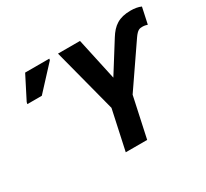

<svg xmlns="http://www.w3.org/2000/svg" viewBox="-144 -935 1230 1149"><g transform="rotate(-30 471.0 -360.0)"><path d="M422 0H570L630 -278L824 -561C851 -600 865 -601 885 -601C899 -601 911 -597 918 -595L942 -707C922 -716 897 -720 871 -720C789 -720 747 -689 709 -628L581 -424L518 -714H366L481 -273ZM56 -544H156L304 -704L306 -714H139L59 -557Z"/></g></svg>

Font: Noto Sans
Style: Bold Italic
Weight: 700
Italic angle: -12°
Designer: Monotype Design Team
Foundry: Monotype Imaging Inc.
Version: Version 2.013